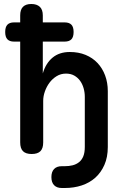

<svg xmlns="http://www.w3.org/2000/svg" viewBox="-20 -760 640 960"><path d="M50 -552Q28 -552 17 -563.5Q6 -575 6 -600Q6 -625 17 -636.5Q28 -648 50 -648H81V-683Q81 -712 95 -726Q109 -740 136.5 -740Q164 -740 179 -726Q194 -712 194 -683V-648H303Q326 -648 337 -636.5Q348 -625 348 -600Q348 -575 337 -563.5Q326 -552 303 -552H194V-393Q209 -444 243 -472Q277 -500 329 -500Q373 -500 408 -485.5Q443 -471 467.5 -445Q492 -419 505.5 -383Q519 -347 519 -304V-25Q519 26 502 64.5Q485 103 456.5 128.5Q428 154 389 167Q350 180 304 180H289Q264 180 250.5 166Q237 152 237 125.5Q237 99 250.5 85Q264 71 289 71H304Q325 71 343 66.5Q361 62 375 51Q389 40 396.5 21.5Q404 3 404 -26V-276Q404 -298 398 -319Q392 -340 380.5 -356Q369 -372 351.5 -382Q334 -392 310 -392Q284 -392 263 -379Q242 -366 227.5 -346.5Q213 -327 204.5 -303Q196 -279 196 -256V-48Q196 -18 182 -4Q168 10 138.5 10Q109 10 95 -4Q81 -18 81 -48V-552Z"/></svg>

Font: Maple Mono SemiBold
Style: Regular
Weight: 600
Monospace: yes
Designer: subframe7536
Version: Version 7.000